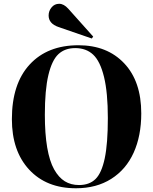

<svg xmlns="http://www.w3.org/2000/svg" viewBox="-20 -984 812 1018"><path d="M466.8 -779.8 290 -840.8Q237.8 -858.9 237.8 -901.9Q237.8 -925.8 253.4 -944.8Q269 -963.9 293.9 -963.9Q318.4 -963.9 341.8 -938L474.1 -790ZM382.8 14.2Q226.1 14.2 134.5 -84.7Q43 -183.6 43 -352.1Q43 -539.6 137.2 -641.8Q231.4 -744.1 396 -744.1Q547.9 -744.1 638.4 -648.4Q729 -552.7 729 -382.8Q729 -263.7 688.7 -174.6Q648.4 -85.4 569.8 -35.6Q491.2 14.2 382.8 14.2ZM398.9 -2.9Q454.1 -2.9 486.6 -34.9Q519 -66.9 535.4 -144.8Q551.8 -222.7 551.8 -357.9Q551.8 -493.2 531.5 -576.2Q511.2 -659.2 474.1 -694.1Q437 -729 378.9 -729Q324.2 -729 289.8 -697Q255.4 -665 236.6 -586.2Q217.8 -507.3 217.8 -376Q217.8 -274.9 230.2 -202.1Q242.7 -129.4 266.8 -86.2Q291 -43 323.5 -22.9Q356 -2.9 398.9 -2.9Z"/></svg>

Font: Display Regular
Style: Bold
Weight: 700
Designer: Latin by Veronika Burian and Jose Scaglione. Greek by Irene Vlachou. Cyrillic by Vera Evstafieva.
Foundry: TypeTogether
Version: Version 3.002